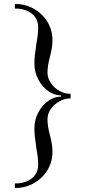

<svg xmlns="http://www.w3.org/2000/svg" viewBox="-20 -804 430 966"><path d="M55 142V119Q108 119 140 93.5Q172 68 172 25Q172 8 170 -11.5Q168 -31 163 -59Q158 -93 155.5 -116Q153 -139 153 -159Q153 -201 172 -237Q191 -273 221.5 -295.5Q252 -318 287 -318V-324Q252 -324 221.5 -346.5Q191 -369 172 -405.5Q153 -442 153 -483Q153 -504 155.5 -526.5Q158 -549 163 -583Q168 -611 170 -630.5Q172 -650 172 -667Q172 -710 140 -735.5Q108 -761 55 -761V-784Q108 -784 151 -759.5Q194 -735 219 -693.5Q244 -652 244 -601Q244 -585 241.5 -567.5Q239 -550 232 -521Q225 -495 222 -476Q219 -457 219 -438Q219 -411 235.5 -386.5Q252 -362 278.5 -347Q305 -332 335 -332V-309Q305 -309 278.5 -294Q252 -279 235.5 -255.5Q219 -232 219 -204Q219 -185 222 -166Q225 -147 232 -121Q239 -93 241.5 -75.5Q244 -58 244 -41Q244 10 219 51.5Q194 93 151 117.5Q108 142 55 142Z"/></svg>

Font: Baskervville
Style: Regular
Weight: 400
Designer: Alexis Faudot, Rémi Forte, Morgane Pierson, Rafael Ribas, Tanguy Vanlaeys, Rosalie Wagner, Thomas Huot-Marchand
Foundry: ANRT
Version: Version 1.100